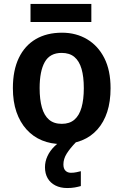

<svg xmlns="http://www.w3.org/2000/svg" viewBox="-20 -717 622 969"><path d="M538 -272Q538 -204 521 -152Q504 -100 471.5 -63.5Q439 -27 393 -8.5Q347 10 290 10Q237 10 192 -8.5Q147 -27 114 -63.5Q81 -100 63 -152Q45 -204 45 -272Q45 -362 75 -424.5Q105 -487 160.5 -519.5Q216 -552 293 -552Q364 -552 419.5 -519Q475 -486 506.5 -424Q538 -362 538 -272ZM180 -272Q180 -215 191.5 -174.5Q203 -134 227.5 -113Q252 -92 292 -92Q331 -92 355.5 -113Q380 -134 391.5 -174.5Q403 -215 403 -272Q403 -330 391.5 -369.5Q380 -409 355.5 -429.5Q331 -450 291 -450Q232 -450 206 -404Q180 -358 180 -272ZM441 -697V-606H134V-697ZM300 113Q300 134 310.5 144.5Q321 155 338 155Q353 155 366.5 152Q380 149 388 147V222Q374 226 357.5 229Q341 232 319 232Q285 232 259.5 219Q234 206 220.5 182.5Q207 159 207 127Q207 98 219.5 71Q232 44 254.5 22Q277 0 306 -16L364 0Q333 32 316.5 58.5Q300 85 300 113Z"/></svg>

Font: Noto Sans Display SemiBold
Style: Regular
Weight: 600
Designer: Monotype Design Team
Foundry: Monotype Imaging Inc.
Version: Version 2.003